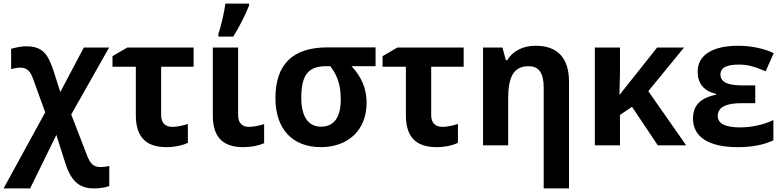

<svg xmlns="http://www.w3.org/2000/svg" viewBox="-38 -810 4367 1070"><path d="M-18 240H130L276 -58L324 93C356 196 401 240 485 240C517 240 545 236 571 227V115C554 119 539 121 524 121C484 121 466 105 447 56L359 -172L570 -545H429L298 -297L262 -410C230 -509 200 -552 107 -552C84 -552 57 -547 24 -538V-425C42 -430 60 -433 75 -433C113 -433 132 -413 148 -366L214 -184Z M890 10C937 10 977 1 1009 -14V-119C976 -109 947 -103 923 -103C884 -103 860 -124 860 -168V-438H1041V-545H671L589 -497V-438H719V-168C719 -49 773 10 890 10Z M1179 -606H1262C1298 -664 1327 -723 1350 -779V-790H1218C1211 -735 1192 -658 1179 -621ZM1318 10C1363 10 1402 2 1434 -12V-118C1402 -109 1373 -103 1350 -103C1313 -103 1289 -123 1289 -168V-545H1148V-167C1148 -48 1201 10 1318 10Z M1750 10C1902 10 2005 -85 2005 -237C2005 -314 1978 -381 1921 -441H2055V-546H1787C1593 -546 1497 -451 1497 -263C1497 -93 1590 10 1750 10ZM1751 -104C1676 -104 1641 -166 1641 -265C1641 -391 1679 -441 1779 -441H1803C1845 -387 1861 -330 1861 -256C1861 -157 1824 -104 1751 -104Z M2395 10C2442 10 2482 1 2514 -14V-119C2481 -109 2452 -103 2428 -103C2389 -103 2365 -124 2365 -168V-438H2546V-545H2176L2094 -497V-438H2224V-168C2224 -49 2278 10 2395 10Z M2992 240H3133V-356C3133 -485 3070 -555 2948 -555C2878 -555 2820 -527 2789 -475H2781L2762 -545H2654V0H2794V-260C2794 -383 2825 -441 2908 -441C2967 -441 2992 -401 2992 -321Z M3277 0H3417V-169L3484 -215L3628 0H3786L3575 -302L3774 -545H3624L3416 -283H3414L3417 -402V-545H3277Z M4074 10C4154 10 4220 -3 4272 -28V-141C4216 -114 4148 -100 4087 -100C4004 -100 3962 -121 3962 -164C3962 -219 4021 -235 4096 -235H4171V-334H4103C4033 -334 3977 -345 3977 -395C3977 -438 4022 -450 4080 -450C4127 -450 4162 -441 4229 -413L4274 -514C4219 -540 4146 -555 4076 -555C3933 -555 3850 -503 3850 -411C3850 -345 3884 -303 3952 -287V-282C3863 -264 3824 -220 3824 -150C3824 -45 3913 10 4074 10Z"/></svg>

Font: Kathrein 75 Bold
Style: Regular
Weight: 700
Designer: Lazydogs Typefoundry, based on Open Sans by Ascender Corporation
Foundry: Lazydogs Typefoundry
Version: Version 1.003;PS 001.003;hotconv 1.0.88;makeotf.lib2.5.64775